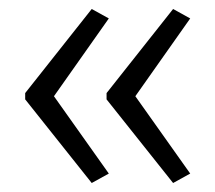

<svg xmlns="http://www.w3.org/2000/svg" viewBox="-20 -485 479 427"><path d="M36 -278 184 -465 222 -444 100 -271 222 -99 184 -78 36 -264ZM217 -278 365 -465 403 -444 281 -271 403 -99 365 -78 217 -264Z"/></svg>

Font: Noto Sans Condensed Light
Style: Regular
Weight: 300
Width: 3
Designer: Monotype Design Team
Foundry: Monotype Imaging Inc.
Version: Version 2.013; ttfautohint (v1.8.4.7-5d5b)